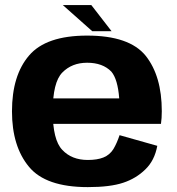

<svg xmlns="http://www.w3.org/2000/svg" viewBox="-20 -741 706 766"><path d="M330.3 5.5V-102.8Q266.2 -102.8 228.6 -143Q190.4 -182.3 190.4 -296.4Q190.4 -412.9 228.6 -451.6Q266.9 -490.7 327.6 -490.7Q389.8 -490.7 424.3 -455.2Q449.9 -424.7 455.6 -348.4H175.2V-246.9H622.2Q625.5 -269.5 625.5 -297.1Q625.5 -437.6 561.2 -518.5Q496.1 -599 327.3 -599Q163.7 -599 96 -519.6Q27.8 -440.2 27.8 -296.8Q27.8 -157.2 95.6 -75.6Q162.4 5.5 330.3 5.5ZM330.3 -102.8V5.5Q419.5 5.5 471.4 -11.9Q523 -28.9 559.9 -65.2Q596.7 -100.6 607.5 -159.2L457 -201.7Q446.5 -170 432.4 -146.2Q417.7 -122.8 392.6 -112.7Q367.9 -102.8 330.3 -102.8ZM348.1 -616.4H425.2L344.3 -720.8H230.6Z"/></svg>

Font: Anybody Thin
Style: Regular
Weight: 100
Designer: Tyler Finck
Foundry: Etcetera Type Company
Version: Version 1.114;gftools[0.9.25]